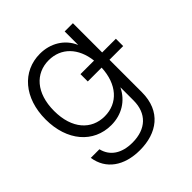

<svg xmlns="http://www.w3.org/2000/svg" viewBox="-197 -665 1015 1015"><g transform="rotate(-45 310.0 -157.5)"><path d="M272.5 210C398.9 210 496.1 143.6 496.1 0V-242.2H598.6V-296.9H496.1V-515.6H434.6V-415.5H434.1C403.8 -485.4 335.9 -524.9 258.8 -524.9C126.5 -524.9 34.2 -417.5 34.2 -257.8C34.2 -98.1 126 9.3 258.8 9.3C336.9 9.3 400.9 -30.3 433.6 -97.7H434.1V0C434.1 96.2 374.5 153.8 272.5 153.8C192.4 153.8 139.2 118.2 124 54.7H59.6C74.2 152.8 154.3 210 272.5 210ZM267.1 -48.3C168.9 -48.3 97.7 -123.5 97.7 -257.8C97.7 -392.1 168.9 -467.8 267.1 -467.8C359.4 -467.8 423.3 -401.9 435.5 -296.9H334V-242.2H437.5C432.1 -123.5 366.2 -48.3 267.1 -48.3Z"/></g></svg>

Font: Raveo Display Display Light
Style: Regular
Weight: 300
Designer: Jakub Foglar, Rasmus Andersson (Inter)
Foundry: Jakubfoglar.com
Version: Version 1.100;Glyphs 3.2.3 (3260)